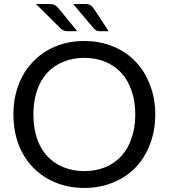

<svg xmlns="http://www.w3.org/2000/svg" viewBox="-20 -929 841 957"><path d="M753.9 -358.4Q753.9 -277.3 727.5 -210Q702.1 -142.6 656.2 -94.7Q609.4 -45.9 543.9 -19.5Q478.5 7.8 400.4 7.8Q321.3 7.8 255.9 -19.5Q191.4 -45.9 144.5 -94.7Q97.7 -142.6 72.3 -210Q46.9 -277.3 46.9 -358.4Q46.9 -438.5 72.3 -505.9Q97.7 -573.2 144.5 -621.1Q191.4 -670.9 255.9 -697.3Q321.3 -724.6 400.4 -724.6Q478.5 -724.6 543.9 -697.3Q609.4 -670.9 656.2 -621.1Q702.1 -573.2 727.5 -505.9Q753.9 -438.5 753.9 -358.4ZM654.3 -358.4Q654.3 -423.8 635.7 -476.6Q618.2 -529.3 585 -565.4Q551.8 -601.6 504.9 -621.1Q458 -640.6 400.4 -640.6Q342.8 -640.6 295.9 -621.1Q248 -601.6 214.8 -565.4Q181.6 -529.3 164.1 -476.6Q146.5 -423.8 146.5 -358.4Q146.5 -292 164.1 -240.2Q181.6 -187.5 214.8 -151.4Q248 -115.2 295.9 -95.7Q342.8 -76.2 400.4 -76.2Q458 -76.2 504.9 -95.7Q551.8 -115.2 585 -151.4Q618.2 -187.5 635.7 -240.2Q654.3 -292 654.3 -358.4ZM404.3 -909.2Q419.9 -909.2 430.7 -903.3Q440.4 -897.5 447.3 -886.7Q471.7 -848.6 521.5 -773.4Q510.7 -773.4 478.5 -773.4Q468.8 -773.4 461.9 -776.4Q455.1 -779.3 448.2 -786.1Q414.1 -827.1 344.7 -909.2Q359.4 -909.2 404.3 -909.2ZM226.6 -909.2Q243.2 -909.2 253.9 -903.3Q263.7 -897.5 272.5 -886.7Q303.7 -848.6 365.2 -773.4Q352.5 -773.4 317.4 -773.4Q306.6 -773.4 298.8 -776.4Q291 -779.3 283.2 -786.1Q242.2 -827.1 159.2 -909.2Q175.8 -909.2 226.6 -909.2Z"/></svg>

Font: Lato
Style: Regular
Weight: 400
Designer: Lukasz Dziedzic with Adam Twardoch and Botio Nikoltchev
Version: Version 2.015; 2015-08-06; http://www.latofonts.com/